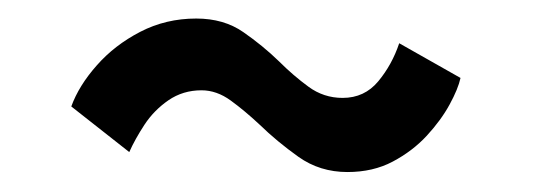

<svg xmlns="http://www.w3.org/2000/svg" viewBox="-20 -480 565 202"><path d="M55 -368Q63 -390 81.8 -411.2Q100.5 -432.5 127.5 -446.5Q154.5 -460.5 186.5 -460.5Q215.5 -460.5 236 -446.2Q256.5 -432 273.5 -415.5Q288.5 -400.5 304.5 -388.8Q320.5 -377 340.5 -377Q363.5 -377 378 -394.5Q392.5 -412 400 -434.5L464.5 -398Q462 -386.5 453 -370Q444 -353.5 429 -337.2Q414 -321 393.2 -310Q372.5 -299 345.5 -299Q316.5 -299 294 -315Q271.5 -331 253 -349Q237.5 -363.5 222.8 -374.2Q208 -385 192 -385Q172.5 -385 157.2 -374.5Q142 -364 132 -348.8Q122 -333.5 116 -320Z"/></svg>

Font: Grandstander Thin Medium
Style: Regular
Weight: 500
Version: Version 1.200